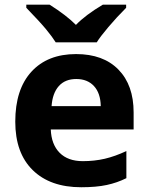

<svg xmlns="http://www.w3.org/2000/svg" viewBox="-20 -786 631 816"><path d="M516.1 -766.1V-752.9Q475.1 -711.9 440.7 -671.1Q406.2 -630.4 391.1 -606H216.8Q202.6 -628.9 176.3 -660.9Q149.9 -692.9 91.8 -752.9V-766.1H190.9Q262.7 -720.7 302.7 -680.2Q343.8 -722.7 417 -766.1ZM304.2 -450.2Q256.8 -450.2 230 -420.2Q203.1 -390.1 199.2 -335H408.2Q407.2 -390.1 379.4 -420.2Q351.6 -450.2 304.2 -450.2ZM325.2 9.8Q193.4 9.8 119.1 -63Q44.9 -135.7 44.9 -269Q44.9 -406.2 113.5 -481.2Q182.1 -556.2 303.2 -556.2Q418.9 -556.2 483.4 -490.2Q547.9 -424.3 547.9 -308.1V-235.8H195.8Q198.2 -172.4 233.4 -136.7Q268.6 -101.1 332 -101.1Q381.3 -101.1 425.3 -111.3Q469.2 -121.6 517.1 -144V-28.8Q478 -9.3 433.6 0.2Q389.2 9.8 325.2 9.8Z"/></svg>

Font: Zoram GWebM
Style: Bold
Weight: 700
Foundry: Ascender Corporation
Version: Version 1.000